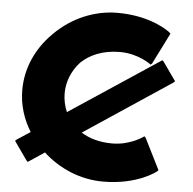

<svg xmlns="http://www.w3.org/2000/svg" viewBox="-58 -905 989 985"><g transform="rotate(5 436.5 -412.5)"><path d="M538 -177C472 -177 419 -193 378 -219L825 -516L832 -523L765 -618L758 -625L293 -317C280 -347 273 -381 273 -413C273 -468 294 -528 339 -576C383 -618 449 -648 538 -648C634 -648 700 -597 700 -597L707 -604L787 -764L780 -771C780 -771 687 -847 508 -847C387 -847 273 -796 189 -713L188 -712L181 -705C104 -628 55 -525 55 -411C55 -334 78 -261 117 -199L48 -154L41 -147L108 -52L115 -45L199 -101C281 -25 392 22 508 22C687 22 780 -54 780 -54L787 -61L707 -221L700 -228C700 -228 634 -177 538 -177Z"/></g></svg>

Font: Hussar Woodtype
Style: Blk
Weight: 900
Foundry: Cannot Into Space Fonts
Version: Version 1.07